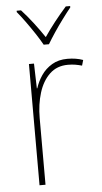

<svg xmlns="http://www.w3.org/2000/svg" viewBox="-54 -798 443 833"><g transform="rotate(-5 167.0 -381.5)"><path d="M252 -536Q290 -536 320 -525L313 -501Q299 -505 284.5 -507.5Q270 -510 252 -510Q204 -510 172.5 -480Q141 -450 125.5 -400Q110 -350 110 -290V0H84V-528H106L109 -420H111Q120 -449 138 -475.5Q156 -502 184.5 -519Q213 -536 252 -536ZM155 -606Q143 -628 124.5 -656Q106 -684 86.5 -711Q67 -738 51 -757V-763H70Q95 -736 121 -702Q147 -668 167 -638Q210 -701 265 -763H284V-757Q267 -736 247 -709Q227 -682 209 -655Q191 -628 178 -606Z"/></g></svg>

Font: Noto Sans SemiCondensed Thin
Style: Regular
Weight: 100
Width: 4
Designer: Monotype Design Team
Foundry: Monotype Imaging Inc.
Version: Version 2.013; ttfautohint (v1.8.4.7-5d5b)